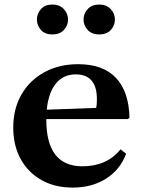

<svg xmlns="http://www.w3.org/2000/svg" viewBox="-20 -818 625 848"><path d="M301 10.5Q222 10.5 163 -22.8Q104 -56 71.2 -115.8Q38.5 -175.5 38.5 -254Q38.5 -337.5 74.8 -400.5Q111 -463.5 175.8 -499Q240.5 -534.5 326 -534.5Q434.5 -534.5 491.8 -474.5Q549 -414.5 552 -298L544.5 -292H184.5V-289Q184.5 -83.5 344 -83.5Q452 -83.5 512.5 -158.5L537 -139Q510.5 -68 448.2 -28.8Q386 10.5 301 10.5ZM314.5 -489.5Q259.5 -489.5 226.8 -449Q194 -408.5 186.5 -333.5L404.5 -341.5Q408 -352.5 408 -379.5Q408 -489.5 314.5 -489.5ZM418 -666Q385 -666 367 -686Q349 -706 349 -731.5Q349 -758 367.5 -778Q386 -798 418 -798Q450 -798 468.8 -778Q487.5 -758 487.5 -731.5Q487.5 -706 469.8 -686Q452 -666 418 -666ZM211 -666Q178 -666 160.5 -686Q143 -706 143 -731.5Q143 -758 161 -778Q179 -798 211 -798Q243 -798 261.8 -778Q280.5 -758 280.5 -731.5Q280.5 -706 262.5 -686Q244.5 -666 211 -666Z"/></svg>

Font: Libre Caslon Text SemiBold
Style: Regular
Weight: 600
Designer: Pablo Impallari, Rodrigo Fuenzalida, Katja Schimmel
Foundry: Pablo Impallari, Rodrigo Fuenzalida
Version: Version 2.000